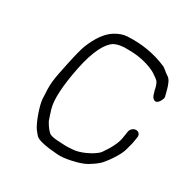

<svg xmlns="http://www.w3.org/2000/svg" viewBox="-156 -795 927 950"><g transform="rotate(30 307.5 -319.5)"><path d="M573.7 -279.5C558.6 -279.5 544.2 -267 541.8 -252L535.5 -212.1C530.9 -182.9 513.3 -145.6 481.5 -100.9C466.6 -80.8 405.6 -45.9 358.7 -39.7C301.6 -35.1 318.5 -37.3 262.1 -39.5C241 -40.8 227 -44.1 216.4 -49.6C203.9 -60.1 190.9 -76.1 177.3 -100.8C170.8 -119 164.1 -139.6 158.1 -159.5C144.6 -205.3 148.2 -285.4 171.1 -398.7C192.7 -505.3 225.4 -567.8 262.3 -590.8C281.7 -600.8 307.6 -605.7 341.4 -604L341.8 -604H342.2C399.6 -604 450.1 -593.1 494.5 -571.4C506.6 -565.3 520 -554.6 532 -546.2L532.2 -545.5L532.6 -545.3C539.3 -541.7 548.2 -527.7 553.7 -500.5L553.6 -498.1L559.2 -480C562.3 -466.4 568.2 -455.7 578.2 -451.2C592.8 -443.5 606.9 -462.3 612.4 -477.5C615.7 -484.3 616.6 -492.4 613.3 -499.7C611.7 -504.4 609.8 -511.9 607.7 -522C598.5 -557.3 588.8 -580.6 571.9 -589.8C557.6 -598.5 548.5 -609.2 531.6 -620C531.6 -620 530.9 -619.8 530.9 -619.8C530.9 -619.8 530.4 -620 530.4 -620C461.1 -650.1 385.5 -663 304.1 -658.4C282.1 -657.3 259.8 -649 236.6 -635C199.7 -612 170.4 -569.8 146.2 -510.8C137.9 -490 128 -451.7 115.7 -393.8C91.6 -279.9 90 -269.2 95.5 -180.6C98.2 -142 128 -61.6 146.8 -35.2C157.8 -20.4 166.2 -10.4 173.9 -4.5C191.9 7.6 242.2 15.4 268.2 17C286.7 18.4 304.3 22.1 329.2 19C377.6 13.6 429.9 -1.1 455 -16.8C472.8 -28.6 483.8 -34.2 502.7 -51C522.3 -68.2 570.3 -135.4 579 -170.5C584.6 -193.8 589.2 -204.2 592.7 -226L596.8 -252C599.2 -267 588.7 -279.5 573.7 -279.5Z"/></g></svg>

Font: MewTooHand
Style: BdIta
Weight: 400
Designer: Mew Too, Robert Jablonski
Version: Version 0.77